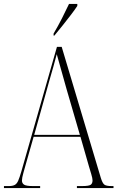

<svg xmlns="http://www.w3.org/2000/svg" viewBox="-22 -951 599 971"><path d="M-2 0V-10H23Q41 -10 52 -15.5Q63 -21 70 -37Q77 -53 86 -84L266 -714H290L488 -51Q496 -25 505.5 -17.5Q515 -10 542 -10H552V0H367V-10H393Q427 -10 436.5 -16.5Q446 -23 446 -39Q446 -49 439.5 -70.5Q433 -92 428 -109L385 -259H148L109 -122Q104 -104 96.5 -77.5Q89 -51 89 -38Q89 -24 100 -17Q111 -10 144 -10H181V0ZM151 -269H382L315 -499Q297 -562 285.5 -604Q274 -646 265 -677Q258 -649 248.5 -616Q239 -583 227 -541ZM249 -781Q272 -820 291.5 -858.5Q311 -897 327 -931H369V-921Q358 -904 337.5 -877Q317 -850 294.5 -822Q272 -794 253 -771H249Z"/></svg>

Font: Noto Serif Display Condensed ExtraLight
Style: Regular
Weight: 200
Width: 3
Designer: Monotype Design Team
Foundry: Monotype Imaging Inc.
Version: Version 2.009